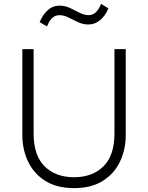

<svg xmlns="http://www.w3.org/2000/svg" viewBox="-20 -953 762 988"><path d="M361 15Q272 15 213 -22.2Q154 -59.5 124.5 -121.5Q95 -183.5 95 -258V-700H153V-266Q153 -153 209.8 -97Q266.5 -41 361 -41Q455.5 -41 512.2 -97Q569 -153 569 -266V-700H627V-258Q627 -183.5 597.5 -121.5Q568 -59.5 509 -22.2Q450 15 361 15ZM222 -817 184 -839Q200 -877.5 225.8 -900.8Q251.5 -924 286 -924Q314.5 -924 340.2 -911.8Q366 -899.5 389.8 -887.2Q413.5 -875 436 -875Q458 -875 473.8 -890.5Q489.5 -906 500 -933L538 -910Q521.5 -871 494.8 -849Q468 -827 435 -827Q407 -827 381.5 -839Q356 -851 332.2 -863Q308.5 -875 286 -875Q265 -875 249.2 -860.8Q233.5 -846.5 222 -817Z"/></svg>

Font: Geologica Thin
Style: Regular
Weight: 100
Version: Version 1.010;gftools[0.9.28]